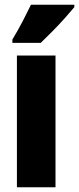

<svg xmlns="http://www.w3.org/2000/svg" viewBox="-20 -786 332 806"><path d="M213 0H51V-553H213ZM292 -756Q278 -739 254.5 -712.5Q231 -686 203.5 -658Q176 -630 151 -606H32V-620Q56 -660 75 -696.5Q94 -733 110 -766H292Z"/></svg>

Font: Noto Sans Sinhala UI ExtraCondensed Black
Style: Regular
Weight: 900
Width: 2
Designer: Jelle Bosma - Monotype Design Team
Foundry: Monotype Imaging Inc.
Version: Version 2.006; ttfautohint (v1.8.4.7-5d5b)